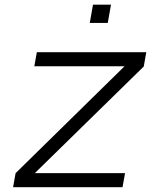

<svg xmlns="http://www.w3.org/2000/svg" viewBox="-20 -780 642 800"><path d="M442.5 -760.5 429 -684.5H354L367.5 -760.5ZM490.5 0H34.5L45 -58.5L499 -504H123L133.5 -562.5H589.5L579 -503L125 -58.5H501Z"/></svg>

Font: Russisch Sans Light
Style: Italic
Weight: 300
Italic angle: -10°
Designer: Michael Sharanda (font) & Cristiano Sobral (main changes)
Foundry: Michael Sharanda
Version: Version 2.00;September 8, 2020;FontCreator 13.0.0.2681 64-bi